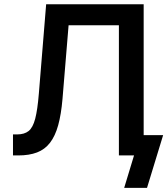

<svg xmlns="http://www.w3.org/2000/svg" viewBox="-20 -748 805 924"><path d="M42.5 0V-101.1H62Q97.2 -101.1 117.7 -117.4Q138.2 -133.8 149.4 -176.5Q160.6 -219.2 167 -297.9L202.1 -727.5H671.4V0H552.2V-626.5H310.1L280.8 -272Q274.4 -197.3 260 -145.3Q245.6 -93.3 220.7 -61Q195.8 -28.8 158.2 -14.4Q120.6 0 67.9 0ZM577.6 156.2 625 0H589.4V-97.7H765.1L687.5 156.2Z"/></svg>

Font: Inter
Style: 540
Weight: 540
Designer: Rasmus Andersson
Foundry: rsms
Version: Version 4.001;git-66647c0bb